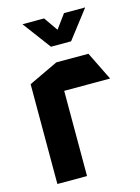

<svg xmlns="http://www.w3.org/2000/svg" viewBox="-110 -776 609 838"><g transform="rotate(-15 194.5 -356.5)"><path d="M43 0V-451L176 -514H177V0ZM177 -385V-514H321L384 -386V-385ZM171 -586 77 -712V-713H174L252 -601ZM171 -586 264 -713H359V-712L262 -586Z"/></g></svg>

Font: Foldit SemiBold
Style: Regular
Weight: 600
Version: Version 1.003